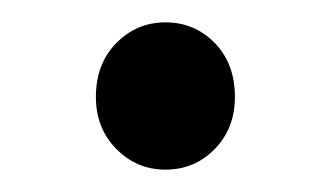

<svg xmlns="http://www.w3.org/2000/svg" viewBox="-20 -138 293 170"><path d="M126.5 12.2Q101.1 12.2 83 -6.1Q64.9 -24.4 64.9 -52.2Q64.9 -81.5 83 -99.9Q101.1 -118.2 126.5 -118.2Q152.3 -118.2 170.2 -99.9Q188 -81.5 188 -52.2Q188 -24.4 170.2 -6.1Q152.3 12.2 126.5 12.2Z"/></svg>

Font: Varta Light Medium
Style: Regular
Weight: 500
Version: Version 1.004